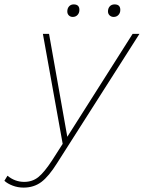

<svg xmlns="http://www.w3.org/2000/svg" viewBox="-133 -654 654 873"><path d="M-26 199Q-52 199 -75.5 190Q-99 181 -113 168L-99 145Q-65 173 -23 173Q14 173 41 151.5Q68 130 104 75L152 0L62 -500H90L173 -32L470 -500H501L127 87Q89 148 55 173.5Q21 199 -26 199ZM384 -577Q373 -577 365.5 -584Q358 -591 358 -602Q358 -616 366 -625Q374 -634 388 -634Q414 -634 414 -609Q414 -595 405.5 -586Q397 -577 384 -577ZM198 -577Q187 -577 180 -584Q173 -591 173 -602Q173 -616 181 -625Q189 -634 202 -634Q228 -634 228 -609Q228 -595 219.5 -586Q211 -577 198 -577Z"/></svg>

Font: Prodigy Sans ExtraLight
Style: Italic
Weight: 200
Italic angle: -13°
Designer: Wei Huang
Foundry: Wei Huang
Version: Version 1.003; ttfautohint (v1.8.3)